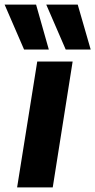

<svg xmlns="http://www.w3.org/2000/svg" viewBox="-70 -810 412 830"><path d="M158 0H4L91 -544H244ZM34 -596 -50 -790H86L141 -596ZM214 -596 130 -790H266L322 -596Z"/></svg>

Font: Georama
Style: Bold Italic
Weight: 700
Italic angle: -9°
Designer: Jean-Baptiste Levee
Foundry: Production Type
Version: Version 1.000